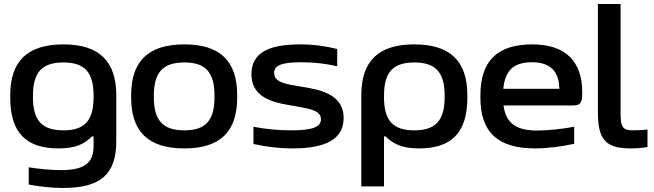

<svg xmlns="http://www.w3.org/2000/svg" viewBox="-20 -730 3254 956"><path d="M31 -256V-244C31 -69 110 9 272 9C361 9 403 -16 438 -51H446V-4C446 79 404 117 283 117C235 117 172 111 123 103V189C185 200 238 206 293 206C487 206 559 133 559 -28V-255C559 -426 473 -509 296 -509C118 -509 31 -427 31 -256ZM144 -247V-253C144 -370 189 -419 296 -419C402 -419 446 -370 446 -253V-247C446 -130 402 -81 296 -81C189 -81 144 -130 144 -247Z M633 -256V-244C633 -73 720 9 898 9C1075 9 1161 -73 1161 -244V-256C1161 -427 1075 -509 898 -509C720 -509 633 -427 633 -256ZM746 -247V-253C746 -370 791 -419 898 -419C1004 -419 1048 -370 1048 -253V-247C1048 -130 1004 -81 898 -81C791 -81 746 -130 746 -247Z M1452 -201C1531 -187 1578 -178 1578 -136C1578 -98 1536 -81 1432 -81C1364 -81 1302 -87 1242 -99V-13C1308 1 1367 9 1438 9C1603 9 1691 -38 1691 -142C1691 -267 1563 -285 1466 -301C1404 -311 1345 -320 1345 -367C1345 -402 1377 -420 1479 -420C1545 -420 1604 -413 1659 -400V-486C1598 -501 1542 -509 1473 -509C1310 -509 1232 -462 1232 -361C1232 -229 1368 -216 1452 -201Z M2307 -244V-256C2307 -427 2220 -509 2043 -509C1865 -509 1779 -427 1779 -256V198H1892V-51H1900C1936 -16 1977 9 2066 9C2228 9 2307 -69 2307 -244ZM1892 -247V-253C1892 -370 1936 -419 2043 -419C2149 -419 2194 -370 2194 -253V-247C2194 -130 2149 -81 2043 -81C1936 -81 1892 -130 1892 -247Z M2879 -270C2879 -422 2799 -509 2630 -509C2457 -509 2372 -427 2372 -256V-244C2372 -71 2459 9 2645 9C2702 9 2770 1 2839 -14V-99C2791 -89 2706 -80 2655 -80C2549 -80 2499 -117 2487 -205H2832C2871 -205 2879 -217 2879 -270ZM2486 -288C2495 -380 2538 -420 2630 -420C2721 -420 2764 -373 2765 -288Z M3130 -81C3079 -81 3070 -99 3070 -167V-710H2957V-174C2957 -38 2992 9 3120 9C3149 9 3176 7 3204 2V-85C3178 -82 3146 -81 3130 -81Z"/></svg>

Font: LT Wave Medium
Style: Regular
Weight: 500
Designer: Daniel Lyons
Version: Version 2.5 (Glyphs App)